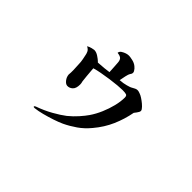

<svg xmlns="http://www.w3.org/2000/svg" viewBox="-118 -894 1237 1237"><g transform="rotate(45 500.0 -275.5)"><path d="M769 -424Q777 -413 769.5 -400Q762 -387 749 -371Q736 -302 708 -237.5Q680 -173 631 -115Q597 -74 557.5 -46.5Q518 -19 476 1Q450 13 414 25Q378 37 341.5 46.5Q305 56 276 59Q271 59 268 58.5Q265 58 265 54Q265 52 268.5 49.5Q272 47 275 46Q331 26 379 -1Q427 -28 458 -52Q490 -78 516.5 -108Q543 -138 558 -160Q582 -195 600 -237Q618 -279 628.5 -321.5Q639 -364 639 -400Q639 -417 628.5 -420.5Q618 -424 594 -424Q578 -424 549 -421.5Q520 -419 485 -414Q450 -409 417.5 -403Q385 -397 362 -390Q362 -390 363.5 -369.5Q365 -349 367.5 -323Q370 -297 372 -281Q374 -275 375 -268Q376 -261 376 -256Q376 -220 359.5 -205Q343 -190 323 -191Q308 -192 294 -209.5Q280 -227 278 -249Q280 -267 279.5 -291Q279 -315 277 -342Q277 -362 272.5 -384.5Q268 -407 266 -416Q265 -424 259 -438Q253 -452 233 -462Q246 -470 262.5 -474Q279 -478 283 -478Q302 -478 322 -464.5Q342 -451 349 -444Q357 -437 355 -437Q353 -437 361 -437Q365 -437 368 -437.5Q371 -438 374 -438Q392 -439 412.5 -441Q433 -443 453 -446Q452 -466 450.5 -490Q449 -514 448 -527Q447 -547 438 -557.5Q429 -568 402 -571Q403 -585 416.5 -593.5Q430 -602 443 -606Q447 -608 455 -609Q463 -610 467 -610Q478 -610 500.5 -605Q523 -600 539 -587Q552 -577 560.5 -562Q569 -547 555 -530Q550 -523 544.5 -498.5Q539 -474 536 -456Q568 -458 592 -465Q603 -468 612 -471Q621 -474 629 -479Q637 -484 646 -488Q655 -492 662 -492Q670 -492 676.5 -490Q683 -488 688 -486Q698 -483 713.5 -473Q729 -463 744.5 -450Q760 -437 769 -424Z"/></g></svg>

Font: Kaisei Tokumin
Style: Bold
Weight: 700
Designer: Font-Kai, 金井和夫
Foundry: KAZUO KANAI
Version: Version 5.003